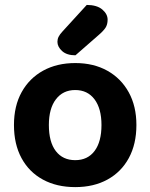

<svg xmlns="http://www.w3.org/2000/svg" viewBox="-20 -750 615 785"><path d="M537.7 -238.9Q537.7 -161 506.8 -104Q476 -47.1 419.8 -16.1Q363.6 15 287.6 15Q211.9 15 155.5 -15.7Q99.1 -46.3 68.1 -103.3Q37.1 -160.3 37.1 -238.9Q37.1 -316.9 68.6 -373.5Q100.1 -430.2 156.5 -461.2Q213 -492.2 287.8 -492.2Q362.7 -492.2 418.8 -460.9Q474.9 -429.6 506.3 -372.7Q537.7 -315.9 537.7 -238.9ZM287.4 -381.9Q237.7 -381.9 208.8 -344.3Q179.8 -306.7 179.8 -238.9Q179.8 -169.4 208.2 -132.3Q236.7 -95.2 287.6 -95.2Q338.4 -95.2 366.7 -132.8Q394.9 -170.4 394.9 -238.9Q394.9 -306.1 366.4 -344Q337.8 -381.9 287.4 -381.9ZM235.1 -620.9 334.7 -729.9Q376.5 -729.6 398.3 -711.1Q420 -692.7 420 -669.5Q420 -649.9 411.4 -636.6Q402.7 -623.3 382.1 -605.7L288.5 -523.9Q253 -523.9 233.9 -541.3Q214.8 -558.8 214.8 -579Q214.8 -590 219.5 -599.5Q224.1 -609 235.1 -620.9Z"/></svg>

Font: Baloo Tamma 2
Style: Regular
Weight: 400
Designer: Divya Kowshik, Shuchita Grover and Ek Type
Foundry: Ek Type
Version: Version 1.700